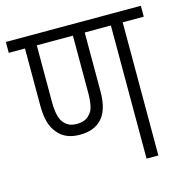

<svg xmlns="http://www.w3.org/2000/svg" viewBox="-95 -711 773 801"><g transform="rotate(-15 291.5 -311.0)"><path d="M492 -575V0H441V-575H328V-321Q328 -237 291 -201Q259 -168 199 -168Q136 -168 104 -208Q87 -227 78.5 -256.5Q70 -286 70 -329V-575H0V-622H583V-575ZM198 -215Q235 -215 253 -236Q267 -249 272 -272Q277 -295 277 -334V-575H121V-332Q121 -264 142 -240Q151 -228 164.5 -221.5Q178 -215 198 -215Z"/></g></svg>

Font: Noto Sans Devanagari UI Condensed Light
Style: Regular
Weight: 300
Width: 3
Designer: Jelle Bosma - Monotype Design Team
Foundry: Monotype Imaging Inc.
Version: Version 2.004; ttfautohint (v1.8.4.7-5d5b)